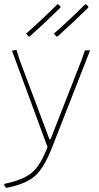

<svg xmlns="http://www.w3.org/2000/svg" viewBox="-30 -687 463 897"><path d="M222 -530Q298 -597 368 -667L373 -666L383 -656L382 -651Q312 -582 238 -516L233 -517ZM92 -530Q168 -597 238 -667L243 -666L253 -656L252 -651Q182 -582 108 -516L103 -517ZM47 -454 61 -409 201 -36H206L352 -409L367 -452H391L214 0Q176 98 133 135.5Q90 173 3 190H-2Q-6 186 -10 178V172Q77 154 118 120.5Q159 87 192 0L26 -450Z"/></svg>

Font: Alegreya Sans Thin
Style: Regular
Weight: 100
Designer: Juan Pablo del Peral
Foundry: Huerta Tipografica
Version: Version 2.007